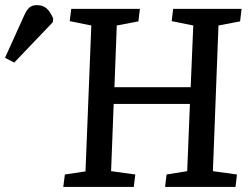

<svg xmlns="http://www.w3.org/2000/svg" viewBox="-198 -735 987 755"><path d="M-104 -671.9Q-94.2 -694.3 -83.3 -704.6Q-72.3 -714.8 -53.2 -714.8Q-28.3 -714.8 -13.9 -701.2Q0.5 -687.5 11.2 -662.1L9.8 -647.9L-142.1 -488.8L-178.2 -507.8ZM548.8 -326.2H249L238.8 -62L334 -48.8L328.1 0H50.8L57.1 -48.8L138.2 -61L161.1 -634.8L76.2 -651.9L82 -700.2H352.1L346.2 -650.9L261.2 -634.8L252 -392.1H551.8L562 -634.8L477.1 -651.9L482.9 -700.2H752L746.1 -650.9L661.1 -634.8L639.2 -62L733.9 -48.8L728 0H451.2L457 -48.8L538.1 -62Z"/></svg>

Font: Literata Book Medium
Style: Italic
Weight: 500
Italic angle: -3°
Designer: Latin by Veronika Burian and Jose Scaglione. Greek by Irene Vlachou. Cyrillic by Vera Evstafieva
Foundry: TypeTogether
Version: Version 1.003;PS 001.003;hotconv 1.0.88;makeotf.lib2.5.64775